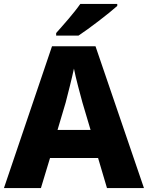

<svg xmlns="http://www.w3.org/2000/svg" viewBox="-20 -951 748 971"><path d="M573 -921V-931H386C355 -886 297 -821 264 -784V-771H377C429 -805 531 -883 573 -921ZM521 0H708L463 -717H243L0 0H187L233 -152H476ZM397 -432 438 -294H271L312 -432C323 -474 344 -557 354 -604C362 -560 388 -465 397 -432Z"/></svg>

Font: Noto Sans Myanmar UI ExtraBold
Style: Regular
Weight: 800
Designer: Monotype Design Team
Foundry: Monotype Imaging Inc.
Version: Version 2.103